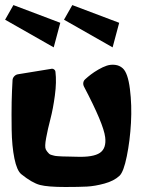

<svg xmlns="http://www.w3.org/2000/svg" viewBox="-23 -729 560 756"><path d="M29.8 -709 -2.9 -651.4 188.5 -542.5 214.4 -639.2ZM261.7 -709 229 -651.4 420.4 -542.5 446.3 -639.2ZM47.4 -436.5 179.2 -458Q179.7 -458 180.7 -458.3Q181.6 -458.5 181.6 -458.5Q186.5 -458.5 190.7 -455.1Q194.8 -451.7 195.3 -446.8Q200.2 -406.2 193.1 -353.3Q186 -300.3 175.5 -260.3Q165 -220.2 158.7 -185.8Q152.3 -151.4 157.2 -141.1Q160.2 -135.3 163.6 -131.1Q167 -127 170.2 -123.8Q173.3 -120.6 179.7 -118.9Q186 -117.2 190.4 -116Q194.8 -114.7 205.8 -114Q216.8 -113.3 224.1 -113Q231.4 -112.8 248.8 -112.5Q266.1 -112.3 278.3 -111.8Q344.2 -109.4 370.4 -127.2Q396.5 -145 391.1 -189Q384.8 -241.2 307.6 -388.2Q304.7 -394 304.7 -399.4Q304.7 -410.2 312.5 -417Q323.2 -426.8 335 -435.8Q346.7 -444.8 364.3 -455.1Q381.8 -465.3 397.5 -470.5Q413.1 -475.6 430.2 -473.6Q447.3 -471.7 460 -460.4Q480.5 -442.4 488.5 -378.7Q496.6 -314.9 492.7 -245.1Q488.8 -175.3 476.3 -113.8Q463.9 -52.2 447.3 -36.6Q425.8 -16.6 388.4 -6.3Q351.1 3.9 319.8 5.6Q288.6 7.3 234.4 7.3Q165.5 7.3 134.5 -0.7Q103.5 -8.8 61 -43Q43.5 -57.1 33.7 -105.2Q23.9 -153.3 22.9 -218.5Q22 -283.7 22.9 -327.6Q23.9 -371.6 26.4 -413.6Q26.9 -421.9 33 -428.5Q39.1 -435.1 47.4 -436.5Z"/></svg>

Font: Some Time Later
Style: Regular
Weight: 400
Version: Version 003.300